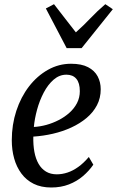

<svg xmlns="http://www.w3.org/2000/svg" viewBox="-20 -864 546 896"><path d="M415.5 -95.5Q396 -67 367.5 -42.5Q339 -18 301.8 -3.5Q264.5 11 219 11Q172 11 137.2 -6.2Q102.5 -23.5 79.8 -54.2Q57 -85 46 -124.8Q35 -164.5 35 -209.5Q35 -282 56.2 -346.8Q77.5 -411.5 115.5 -460.8Q153.5 -510 203.8 -538.2Q254 -566.5 311.5 -566.5Q360.5 -566.5 391 -550.5Q421.5 -534.5 435.8 -507.5Q450 -480.5 450 -447.5Q450 -406.5 432.5 -373Q415 -339.5 384 -313.5Q353 -287.5 312.8 -269Q272.5 -250.5 227.2 -240Q182 -229.5 135.5 -226.5Q134.5 -187.5 140.5 -155.2Q146.5 -123 160 -99.5Q173.5 -76 194.8 -63.2Q216 -50.5 245 -50.5Q270 -50.5 295 -58.8Q320 -67 345 -84.8Q370 -102.5 394.5 -131.5ZM290 -515.5Q257 -515.5 230.2 -492.2Q203.5 -469 184 -431.8Q164.5 -394.5 153 -352.2Q141.5 -310 138 -271.5Q166.5 -273 196.5 -281.2Q226.5 -289.5 254.2 -303.8Q282 -318 304.2 -338Q326.5 -358 339.5 -383.2Q352.5 -408.5 352.5 -438.5Q352.5 -477 336.2 -496.2Q320 -515.5 290 -515.5ZM291 -639.5 194 -824.5 232 -844.5Q257 -812 282.5 -779.2Q308 -746.5 334 -713Q371 -746 402.2 -779Q433.5 -812 471.5 -844.5L506.5 -821L361 -639.5Z"/></svg>

Font: Merriweather 24pt SemiCondensed
Style: Italic
Weight: 400
Width: 4
Italic angle: -7.8°
Designer: Eben Sorkin
Foundry: Eben Sorkin
Version: Version 2.101